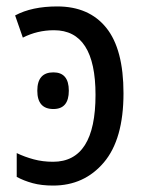

<svg xmlns="http://www.w3.org/2000/svg" viewBox="-20 -567 454 597"><path d="M96 -285Q96 -228 146 -228Q194 -228 194 -285Q194 -342 146 -342Q96 -342 96 -285ZM27 -519 51 -450Q96 -473 148 -473Q277 -473 277 -272Q277 -64 145 -64Q113 -64 85 -71.5Q57 -79 32 -91V-17Q54 -5 81.5 2.5Q109 10 145 10Q242 10 303 -62Q364 -134 364 -277Q364 -414 310.5 -480.5Q257 -547 158 -547Q79 -547 27 -519Z"/></svg>

Font: Noto Sans UI SemiCondensed
Style: Regular
Weight: 400
Width: 4
Designer: Monotype Design Team
Foundry: Monotype Imaging Inc.
Version: 1.001